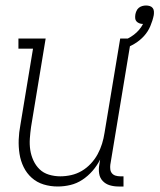

<svg xmlns="http://www.w3.org/2000/svg" viewBox="-20 -670 580 698"><path d="M190 8Q163 8 138.5 0.5Q114 -7 95.5 -23.5Q77 -40 66 -62.5Q55 -85 51 -110.5Q47 -136 48 -162.5Q49 -189 54 -215L100 -493H47V-530H146L93 -209Q90 -188 88.5 -166.5Q87 -145 90 -125Q93 -105 101.5 -86.5Q110 -68 124 -54.5Q138 -41 158 -35Q178 -29 199 -29Q219 -29 239 -33.5Q259 -38 277 -48.5Q295 -59 310 -75Q325 -91 335 -109.5Q345 -128 351 -147.5Q357 -167 360 -187L417 -530H457L381 -71Q380 -63 381 -54.5Q382 -46 387 -40Q392 -34 400 -31.5Q408 -29 417 -29H429V8H411Q394 8 379 3.5Q364 -1 353.5 -12Q343 -23 340.5 -39Q338 -55 341 -71L344 -90Q333 -68 316.5 -49Q300 -30 279.5 -16.5Q259 -3 236 2.5Q213 8 190 8ZM431 -493 422 -521Q446 -528 467 -544Q488 -560 500 -583Q499 -583 499 -583Q499 -583 499 -583Q492 -583 486 -585.5Q480 -588 476 -592.5Q472 -597 471.5 -603.5Q471 -610 472 -617Q473 -623 476 -630Q479 -637 484.5 -641.5Q490 -646 497 -648Q504 -650 511 -650Q518 -650 524.5 -648Q531 -646 535 -641Q539 -636 539.5 -629Q540 -622 539 -615Q535 -595 526.5 -575Q518 -555 503.5 -539Q489 -523 470 -511.5Q451 -500 431 -493Z"/></svg>

Font: Iosevka Slab Extralight
Style: Italic
Weight: 200
Italic angle: -9°
Monospace: yes
Designer: Belleve Invis
Foundry: Belleve Invis
Version: Version 11.1.1; ttfautohint (v1.8.3)